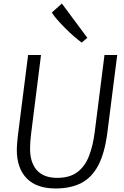

<svg xmlns="http://www.w3.org/2000/svg" viewBox="-20 -1058 704 1086"><path d="M294 8Q187 8 131 -49.2Q75 -106.5 75 -212Q75 -224 76.5 -243.5Q78 -263 81 -290L139 -747H212L156 -302Q153 -279 151.5 -257.5Q150 -236 150 -217Q150 -138.5 188.5 -95.2Q227 -52 304 -52Q374 -52 417 -84Q460 -116 483 -174.5Q506 -233 516 -313L571 -747H643L587 -306Q579.5 -249 566.8 -203.2Q554 -157.5 536 -123Q499.5 -54 440 -23Q380.5 8 294 8ZM474 -844 442 -817Q422.5 -831.5 398.2 -852.5Q374 -873.5 349.8 -897.8Q325.5 -922 305 -945.2Q284.5 -968.5 273 -987L330 -1038Z"/></svg>

Font: Merriweather Sans Variable Regular
Style: Italic
Weight: 300
Italic angle: -8°
Designer: Eben Sorkin
Foundry: Eben Sorkin
Version: Version 2.001